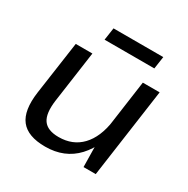

<svg xmlns="http://www.w3.org/2000/svg" viewBox="-162 -856 990 1009"><g transform="rotate(30 333.0 -351.0)"><path d="M169 -228Q158 -146 184 -108.5Q210 -71 278 -71Q363 -71 416 -126.5Q469 -182 484 -286L535 -356L525 -291Q504 -147 431.5 -69.5Q359 8 242 8Q136 8 93 -47Q50 -102 66 -218L112 -540H213ZM545 0H471L468 -176L519 -540H621ZM545 -710 534 -635H232L243 -710Z"/></g></svg>

Font: Pathway Extreme 28pt Medium
Style: Italic
Weight: 500
Italic angle: -8°
Designer: Eduardo Rodriguez Tunni
Foundry: Eduardo Rodriguez Tunni
Version: Version 1.001;gftools[0.9.26]